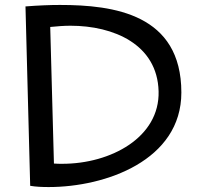

<svg xmlns="http://www.w3.org/2000/svg" viewBox="-20 -733 795 776"><path d="M713 -359C713 -676 440 -713 222 -713C181 -713 134 -711 83 -707L102 18C125 22 151 23 177 23C407 23 713 -85 713 -359ZM621 -364C626 -178 428 -71 232 -71C221 -71 209 -71 198 -72L183 -624C212 -627 240 -629 265 -629C439 -629 616 -554 621 -364Z"/></svg>

Font: McLaren
Style: Regular
Weight: 400
Designer: Astigmatic (AOETI)
Foundry: Astigmatic (AOETI)
Version: Version 1.000